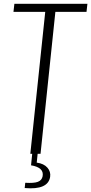

<svg xmlns="http://www.w3.org/2000/svg" viewBox="-20 -830 492 1036"><path d="M113.3 184.6 116.2 156.2Q163.1 159.2 184.3 151.1Q205.6 143.1 210 121.1Q214.4 96.7 198 82Q181.6 67.4 147.5 62L153.8 0H183.1L178.2 47.4Q216.8 52.7 235.8 74.7Q254.9 96.7 250.5 124.5Q239.3 195.8 113.3 184.6ZM143.6 0 224.1 -766.1H52.7L57.6 -809.6H451.7L446.8 -766.1H278.8L198.7 0Z"/></svg>

Font: Oswald
Style: Extra-Light
Weight: 200
Designer: Vernon Adams
Foundry: Vernon Adams
Version: 3.0; ttfautohint (v0.94.23-7a4d-dirty) -l 8 -r 50 -G 200 -x 